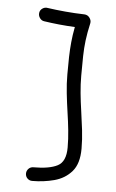

<svg xmlns="http://www.w3.org/2000/svg" viewBox="-51 -719 461 760"><g transform="rotate(5 179.5 -339.0)"><path d="M75.7 -660.2Q77.1 -671.4 86.7 -678Q96.2 -684.6 106.9 -682.6Q140.6 -677.7 178.5 -674.3Q216.3 -670.9 254.4 -669.9Q267.6 -669.4 275.4 -658.7Q283.2 -647.9 280.8 -636.7Q272 -597.7 268.3 -567.6Q264.6 -537.6 263.9 -505.4Q263.2 -473.1 263.2 -427.2Q263.2 -393.1 266.6 -358.2Q270 -323.2 275.4 -287.1Q280.8 -250.5 285.2 -213.1Q289.6 -175.8 289.6 -139.2Q289.6 -79.6 262.7 -48.6Q235.8 -17.6 193.6 -6.3Q151.4 4.9 106 4.9Q94.7 4.9 86.9 -2.9Q79.1 -10.7 79.1 -22Q79.1 -33.2 86.9 -41.3Q94.7 -49.3 106 -49.3Q169.9 -49.3 202.1 -66.2Q234.4 -83 234.4 -139.2Q234.4 -172.9 230.7 -207.8Q227.1 -242.7 221.7 -278.3Q216.3 -314.9 212.2 -352.5Q208 -390.1 208 -427.2Q208 -467.3 208.7 -497.3Q209.5 -527.3 212.2 -555.4Q214.8 -583.5 221.2 -616.7Q189.9 -618.2 158.4 -621.3Q127 -624.5 98.1 -628.9Q87.4 -630.4 80.8 -639.9Q74.2 -649.4 75.7 -660.2Z"/></g></svg>

Font: Mikhak Light
Style: Regular
Weight: 300
Designer: Amin Abedi
Version: Version 3.3